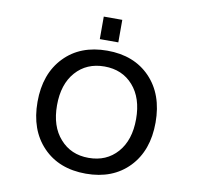

<svg xmlns="http://www.w3.org/2000/svg" viewBox="-98 -1042 1196 1156"><g transform="rotate(10 500.0 -464.0)"><path d="M325.2 -162.1Q391.6 -85.9 500.5 -85.9Q609.4 -85.9 675.8 -161.1Q742.2 -236.3 742.2 -365.2Q742.2 -494.1 675.8 -569.3Q609.4 -644.5 500.5 -644.5Q391.6 -644.5 325.2 -569.3Q258.8 -494.1 258.8 -365.2Q258.8 -236.3 325.2 -162.1ZM238.3 -639.6Q335.9 -741.2 500.5 -741.2Q665 -741.2 763.2 -639.2Q861.3 -537.1 861.3 -365.2Q861.3 -193.4 763.2 -91.3Q665 10.7 500.5 10.7Q335.9 10.7 237.8 -91.3Q139.6 -193.4 139.6 -365.2Q139.6 -537.1 238.3 -639.6ZM443.4 -801.8V-939.5H556.6V-801.8Z"/></g></svg>

Font: GenEi Gothic M SemiBold
Style: Regular
Weight: 500
Designer: o_tamon (Modified); [Source Han Sans]
Ryoko NISHIZUKA  (kana & ideographs); Paul D. Hunt (Latin, Greek & Cyrillic); Wenl
Version: Version 1.1a;Original Version 1.004